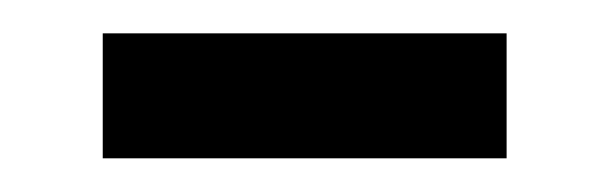

<svg xmlns="http://www.w3.org/2000/svg" viewBox="-20 -325 362 114"><path d="M280.8 -305.2V-231H41V-305.2Z"/></svg>

Font: OpenSansEmoji
Style: Regular
Weight: 400
Foundry: MorbZ
Version: Version 1.000;PS 001.000;hotconv 1.0.70;makeotf.lib2.5.58329